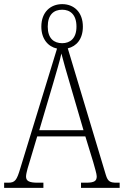

<svg xmlns="http://www.w3.org/2000/svg" viewBox="-22 -909 599 929"><path d="M-2 0H188V-25H161C119 -25 104 -33 104 -55C104 -72 117 -113 124 -135L158 -249H391L429 -125C436 -99 446 -68 446 -56C446 -34 436 -25 394 -25H370V0H557V-25H544C511 -25 500 -30 490 -63L306 -675C348 -685 379 -720 379 -780C379 -851 335 -889 279 -889C223 -889 178 -851 178 -780C178 -720 211 -683 254 -674L77 -97C59 -36 51 -25 17 -25H-2ZM279 -700C239 -700 209 -723 209 -780C209 -839 239 -862 279 -862C317 -862 348 -839 348 -780C348 -723 317 -700 279 -700ZM168 -279 235 -505C250 -558 268 -616 275 -650C284 -614 300 -559 320 -491L382 -279Z"/></svg>

Font: Noto Serif Hebrew Condensed ExtraLight
Style: Regular
Weight: 200
Width: 3
Designer: Monotype Design Team
Foundry: Monotype Imaging Inc.
Version: Version 2.004